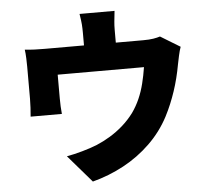

<svg xmlns="http://www.w3.org/2000/svg" viewBox="-59 -890 1118 1022"><g transform="rotate(-5 500.0 -378.5)"><path d="M590 -826Q586 -789 584 -769Q582 -749 582 -724Q582 -710 582 -682Q582 -654 582 -624Q582 -594 582 -574H412Q412 -597 412 -627Q412 -657 412 -683.5Q412 -710 412 -724Q412 -749 410.5 -769Q409 -789 403 -826ZM924 -605Q917 -586 911 -558Q905 -530 902 -515Q895 -476 886 -440.5Q877 -405 866 -372Q855 -339 841.5 -306.5Q828 -274 811 -241Q770 -163 706 -101Q642 -39 563 3.5Q484 46 396 69L270 -77Q309 -84 353.5 -96.5Q398 -109 433 -123Q469 -138 505.5 -160Q542 -182 575 -211Q608 -240 635 -276Q659 -310 675.5 -347.5Q692 -385 702.5 -427Q713 -469 720 -514H259Q259 -502 259 -485.5Q259 -469 259 -450Q259 -431 259 -414.5Q259 -398 259 -386Q259 -367 260 -344Q261 -321 263 -304H96Q98 -326 99.5 -351Q101 -376 101 -399Q101 -411 101 -434Q101 -457 101 -483Q101 -509 101 -532.5Q101 -556 101 -571Q101 -588 100 -615.5Q99 -643 96 -662Q124 -659 148.5 -658Q173 -657 203 -657H728Q761 -657 782.5 -660.5Q804 -664 819 -669Z"/></g></svg>

Font: Noto Sans SC Thin Black
Style: Regular
Weight: 900
Version: Version 2.004-H2;hotconv 1.0.118;makeotfexe 2.5.65603